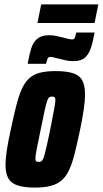

<svg xmlns="http://www.w3.org/2000/svg" viewBox="-20 -839 464 867"><path d="M138 8Q89 8 60 -1.5Q31 -11 18 -33Q5 -55 5 -93Q5 -122 11 -162Q17 -202 29 -255Q42 -317 53.5 -362Q65 -407 78.5 -437Q92 -467 111.5 -485Q131 -503 160 -510.5Q189 -518 231 -518Q280 -518 309.5 -508.5Q339 -499 351.5 -476Q364 -453 364 -413Q364 -385 358.5 -346.5Q353 -308 342 -255Q329 -194 318 -149Q307 -104 293 -73.5Q279 -43 259.5 -25.5Q240 -8 210.5 0Q181 8 138 8ZM154 -108Q160 -108 164.5 -109.5Q169 -111 173 -118Q177 -125 181.5 -141Q186 -157 192 -184.5Q198 -212 207 -255Q218 -313 224 -343.5Q230 -374 230 -387Q230 -395 228 -398Q226 -401 223 -402Q220 -403 215 -403Q207 -403 202.5 -400Q198 -397 193 -383.5Q188 -370 181.5 -339.5Q175 -309 164 -255Q152 -197 146 -167Q140 -137 140 -124Q140 -116 141.5 -113Q143 -110 146.5 -109Q150 -108 154 -108ZM105 -551Q112 -592 121 -620.5Q130 -649 149 -664.5Q168 -680 202 -680Q221 -680 236.5 -676Q252 -672 267 -669Q278 -666 288.5 -663.5Q299 -661 306 -661Q315 -661 318 -668.5Q321 -676 324 -692H407Q400 -651 390.5 -622.5Q381 -594 363.5 -578.5Q346 -563 311 -563Q292 -563 276.5 -566.5Q261 -570 246 -574Q235 -576 225 -579Q215 -582 207 -582Q198 -582 195 -574.5Q192 -567 188 -551ZM149 -735 166 -819H424L407 -735Z"/></svg>

Font: Saira ExtraCondensed Black
Style: Italic
Weight: 900
Width: 2
Italic angle: -12°
Designer: Hector Gatti with collaboration of the Omnibus-Type team
Foundry: Omnibus-Type
Version: Version 1.101